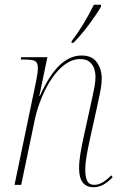

<svg xmlns="http://www.w3.org/2000/svg" viewBox="-20 -776 512 806"><path d="M373 10Q312 10 312 -70Q312 -98 317.5 -131Q323 -164 331 -200L362 -342Q364 -351 368.5 -371Q373 -391 377 -414Q381 -437 381 -454Q381 -469 376 -486Q371 -503 357 -515.5Q343 -528 317 -528Q284 -528 254 -506.5Q224 -485 199 -448.5Q174 -412 155.5 -367.5Q137 -323 127 -278L69 0H41L133 -442Q135 -454 137 -466Q139 -478 139 -490Q139 -512 128.5 -519Q118 -526 84 -526H67L69 -536H179L145 -373H147Q188 -463 231 -503Q274 -543 322 -543Q367 -543 387 -514Q407 -485 407 -447Q407 -421 400.5 -389.5Q394 -358 388 -330L356 -185Q349 -153 343.5 -121.5Q338 -90 338 -62Q338 -33 346 -16.5Q354 0 377 0Q390 0 406.5 -8Q423 -16 447 -40L453 -32Q429 -8 410.5 1Q392 10 373 10ZM281 -604Q306 -636 330 -675.5Q354 -715 374 -756H404V-748Q385 -715 352.5 -671.5Q320 -628 288 -596H280Z"/></svg>

Font: Noto Serif Display SemiCondensed Thin
Style: Italic
Weight: 100
Width: 4
Italic angle: -12°
Designer: Monotype Design Team
Foundry: Monotype Imaging Inc.
Version: Version 2.009